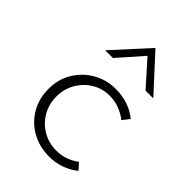

<svg xmlns="http://www.w3.org/2000/svg" viewBox="-195 -730 824 824"><g transform="rotate(45 216.5 -318.0)"><path d="M391 -38Q364 -16 330 -4Q296 8 259 8Q199 8 152 -18.5Q105 -45 78 -91Q51 -137 51 -196Q51 -255 79 -301Q107 -347 153.5 -373.5Q200 -400 255 -400Q296 -400 331 -388Q366 -376 392 -354L367 -322Q346 -339 318 -350Q290 -361 258 -361Q214 -361 177.5 -339Q141 -317 119.5 -279.5Q98 -242 98 -196Q98 -151 119.5 -113.5Q141 -76 178.5 -54Q216 -32 262 -32Q292 -32 318 -41.5Q344 -51 365 -67ZM351 -485 242 -607 263 -610 153 -485H106L251 -644H252L398 -485Z"/></g></svg>

Font: Josefin Sans Thin Light
Style: Regular
Weight: 300
Version: Version 2.000